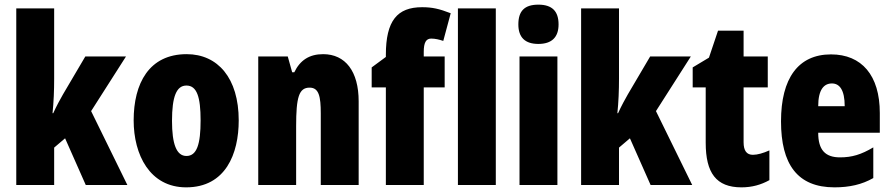

<svg xmlns="http://www.w3.org/2000/svg" viewBox="-20 -796 3832 826"><path d="M213 -458V-760H50V0H213V-161L260 -201L349 0H528L372 -318L522 -553H347L251 -390C239 -369 223 -340 209 -309H206C211 -357 213 -407 213 -458Z M1007 -278C1007 -460 917 -563 783 -563C621 -563 555 -437 555 -278C555 -131 624 10 781 10C951 10 1007 -135 1007 -278ZM720 -276C720 -380 739 -428 782 -428C827 -428 843 -379 843 -278C843 -176 827 -125 782 -125C739 -125 720 -177 720 -276Z M1370 -563C1311 -563 1271 -537 1246 -485H1237L1218 -553H1091V0H1254V-253C1254 -378 1266 -419 1312 -419C1352 -419 1360 -381 1360 -308V0H1523V-360C1523 -489 1466 -563 1370 -563Z M1893 -420V-553H1803V-573C1803 -613 1813 -630 1835 -630C1852 -630 1869 -626 1887 -620L1919 -739C1870 -758 1840 -765 1796 -765C1689 -765 1640 -707 1640 -560V-551L1579 -506V-420H1640V0H1803V-420Z M2113 0V-760H1950V0Z M2296 -776C2236 -776 2210 -748 2210 -691C2210 -635 2239 -607 2296 -607C2353 -607 2383 -635 2383 -691C2383 -747 2356 -776 2296 -776ZM2378 -553H2215V0H2378Z M2643 -458V-760H2480V0H2643V-161L2690 -201L2779 0H2958L2802 -318L2952 -553H2777L2681 -390C2669 -369 2653 -340 2639 -309H2636C2641 -357 2643 -407 2643 -458Z M3219 -130C3192 -130 3179 -148 3179 -184V-420H3283V-553H3179V-664H3069L3030 -548L2960 -506V-420H3016V-182C3016 -52 3061 10 3170 10C3215 10 3254 -1 3290 -21V-149C3263 -137 3239 -130 3219 -130Z M3555 -562C3414 -562 3340 -459 3340 -274C3340 -90 3410 10 3570 10C3634 10 3688 -2 3737 -30V-162C3685 -131 3645 -119 3594 -119C3530 -119 3500 -151 3500 -225H3765V-310C3765 -472 3687 -562 3555 -562ZM3559 -437C3592 -437 3614 -409 3614 -339H3500C3500 -411 3525 -437 3559 -437Z"/></svg>

Font: Noto Sans Bengali ExtraCondensed Black
Style: Regular
Weight: 900
Width: 2
Designer: Joana Ranito - Universal Thirst; Jelle Bosma - Monotype Design Team
Foundry: Universal Thirst ehf.
Version: Version 3.000